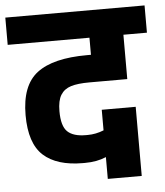

<svg xmlns="http://www.w3.org/2000/svg" viewBox="-60 -712 663 772"><g transform="rotate(-5 271.0 -326.0)"><path d="M174 -273Q174 -213 197.5 -190.5Q221 -168 271 -168H279Q312 -168 344 -181V-264H481V15H344V-73Q307 -57 258 -57H250Q145 -57 91 -106Q37 -155 37 -269Q37 -389 102 -438.5Q167 -488 304 -488H320V-557H-10V-667H552V-557H457V-378H304Q257 -378 229.5 -369.5Q202 -361 188 -338.5Q174 -316 174 -273Z"/></g></svg>

Font: Biryani ExtraBold
Style: Regular
Weight: 800
Designer: Dan Reynolds and Mathieu Reguer
Foundry: Dan Reynolds and Mathieu Reguer
Version: Version 1.004; ttfautohint (v1.1) -l 5 -r 5 -G 72 -x 0 -D la